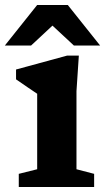

<svg xmlns="http://www.w3.org/2000/svg" viewBox="-28 -752 432 772"><path d="M289 -528.5 279.5 -385.5V-71.5L350.5 -53V0H47.5V-53L121.5 -71.5V-375Q113 -380.5 86.2 -398.8Q59.5 -417 36.5 -433V-472.5L242 -528.5ZM-8.5 -569 121.5 -732H244.5L374.5 -569H269L183 -649L97 -569Z"/></svg>

Font: Newsreader Caption SemiBold
Style: Regular
Weight: 600
Designer: Hugues Gentile
Foundry: Production Type
Version: Version 1.001